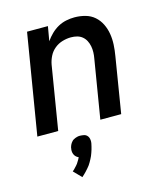

<svg xmlns="http://www.w3.org/2000/svg" viewBox="-115 -617 831 960"><g transform="rotate(-15 300.0 -137.0)"><path d="M27 0 113 -520H221L208 -445Q221 -464 238 -480.5Q255 -497 275 -508Q295 -519 317 -523.5Q339 -528 360 -528Q389 -528 416 -520.5Q443 -513 463 -495.5Q483 -478 495 -453.5Q507 -429 511.5 -401.5Q516 -374 514.5 -345.5Q513 -317 508 -288L461 0H353L403 -303Q406 -319 406.5 -335Q407 -351 404 -366.5Q401 -382 394 -395.5Q387 -409 375.5 -418.5Q364 -428 349 -432Q334 -436 317 -436Q296 -436 273.5 -429.5Q251 -423 232.5 -408Q214 -393 203.5 -372Q193 -351 189 -329L135 0ZM192 254 153 214Q158 210 161.5 206.5Q165 203 168.5 199Q172 195 176 191Q180 187 183 182.5Q186 178 189.5 172Q193 166 195 163L200 153Q197 152 194 150Q191 148 188.5 146Q186 144 184 141.5Q182 139 180 136Q178 133 177 129.5Q176 126 175 123Q174 120 174 115Q174 110 174 108L175 103Q175 98 176.5 93.5Q178 89 180 84Q182 79 185 75Q188 71 191.5 67Q195 63 199.5 60.5Q204 58 208.5 56Q213 54 219.5 52.5Q226 51 228 51H235Q239 51 242.5 51.5Q246 52 250 52.5Q254 53 257.5 54Q261 55 264 57Q267 59 269.5 61.5Q272 64 274 67Q276 70 277 73Q278 76 279 80Q280 84 280 88.5Q280 93 280 95L279 103Q277 111 275.5 118.5Q274 126 271.5 133.5Q269 141 266.5 148.5Q264 156 261 163Q258 170 254 177.5Q250 185 246 192Q242 199 237.5 205.5Q233 212 227 218.5Q221 225 214 233Q207 241 204 243Z"/></g></svg>

Font: Iosevka Aile Semibold Oblique
Style: Regular
Weight: 600
Italic angle: -9°
Designer: Belleve Invis
Foundry: Belleve Invis
Version: Version 31.1.0; ttfautohint (v1.8.4)